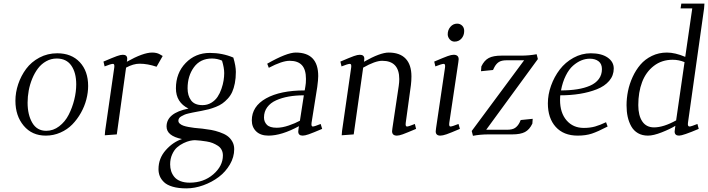

<svg xmlns="http://www.w3.org/2000/svg" viewBox="-20 -749 3946 1070"><path d="M65.9 -187Q65.9 -233.9 81.5 -280.3Q97.2 -326.7 125.7 -365.2Q154.3 -403.8 199.7 -428Q245.1 -452.1 298.8 -452.1Q378.4 -452.1 424.8 -402.3Q471.2 -352.5 471.2 -270Q471.2 -233.4 461.2 -194.8Q451.2 -156.2 430.9 -120.1Q410.6 -84 383.1 -55.7Q355.5 -27.3 316.9 -10.3Q278.3 6.8 234.9 6.8Q158.2 6.8 112.1 -48.3Q65.9 -103.5 65.9 -187ZM133.8 -176.8Q133.8 -109.4 159.9 -64.7Q186 -20 237.8 -20Q276.9 -20 309.8 -45.2Q342.8 -70.3 362.8 -109.6Q382.8 -148.9 393.8 -193.1Q404.8 -237.3 404.8 -278.8Q404.8 -344.2 377.4 -383.5Q350.1 -422.9 295.9 -422.9Q264.6 -422.9 237.5 -407.7Q210.4 -392.6 191.7 -367.7Q172.9 -342.8 159.7 -310.8Q146.5 -278.8 140.1 -244.6Q133.8 -210.4 133.8 -176.8Z M556.6 -405.8Q611.3 -429.2 631.8 -436.5Q652.3 -443.8 664.6 -443.8Q689 -443.8 689 -421.9Q689 -415 688 -410.2L686.5 -404.8Q777.8 -456.1 827.6 -456.1Q853 -456.1 869.6 -446.8L886.7 -437L852.5 -377Q802.7 -394 757.8 -394Q723.1 -394 682.6 -372.1L630.9 0L564 4.9L565.9 -19L616.7 -372.1Q619.6 -393.1 609.9 -393.1Q598.6 -393.1 563 -378.9Z M863.3 193.8Q863.3 133.3 903.6 87.9Q943.8 42.5 994.1 25.9Q908.2 8.3 908.2 -43.9Q908.2 -119.6 1030.3 -144Q960.4 -178.7 960.4 -256.8Q960.4 -341.8 1014.6 -397.9Q1068.8 -454.1 1149.4 -454.1Q1219.2 -454.1 1280.3 -428.2Q1294.4 -381.3 1294.4 -348.1Q1294.4 -313.5 1288.8 -285.2Q1283.2 -256.8 1273.9 -236.3Q1264.6 -215.8 1249.5 -199.5Q1234.4 -183.1 1219.2 -172.4Q1204.1 -161.6 1182.9 -153.3Q1161.6 -145 1143.6 -140.1Q1125.5 -135.3 1101.6 -130.9Q1096.2 -129.9 1079.1 -126.7Q1062 -123.5 1053.7 -121.8Q1045.4 -120.1 1030.5 -116.7Q1015.6 -113.3 1007.8 -109.6Q1000 -106 991 -101.1Q981.9 -96.2 978 -89.8Q974.1 -83.5 974.1 -76.2Q974.1 -66.9 982.2 -59.8Q990.2 -52.7 1002 -48.6Q1013.7 -44.4 1031 -41.3Q1048.3 -38.1 1062.7 -36.4Q1077.1 -34.7 1095.2 -33.2Q1097.7 -33.2 1099.1 -33Q1100.6 -32.7 1102.8 -32.5Q1105 -32.2 1106.4 -32.2Q1135.3 -28.8 1157 -24.9Q1178.7 -21 1204.3 -12.2Q1230 -3.4 1246.3 8.1Q1262.7 19.5 1273.9 38.6Q1285.2 57.6 1285.2 82Q1285.2 126.5 1261.2 167.5Q1237.3 208.5 1199.2 237.3Q1161.1 266.1 1113.3 283.4Q1065.4 300.8 1018.6 300.8Q974.1 300.8 942.4 291.5Q910.6 282.2 894 266.1Q877.4 250 870.4 232.2Q863.3 214.4 863.3 193.8ZM928.2 167Q928.2 187 933.8 204.6Q939.5 222.2 951.7 237.1Q963.9 252 985.8 260.5Q1007.8 269 1037.1 269Q1114.7 269 1168.5 222.7Q1222.2 176.3 1222.2 117.2Q1222.2 99.6 1214.8 85.7Q1207.5 71.8 1193.6 63Q1179.7 54.2 1165.3 48.3Q1150.9 42.5 1130.9 39.3Q1110.8 36.1 1097.4 34.7Q1084 33.2 1066.4 32.2Q1054.7 32.2 1038.8 35.6Q1022.9 39.1 1002.9 48.6Q982.9 58.1 966.8 72.3Q950.7 86.4 939.5 111.3Q928.2 136.2 928.2 167ZM1025.4 -256.8Q1025.4 -215.8 1044.9 -189.5Q1064.5 -163.1 1108.4 -163.1Q1135.7 -163.1 1157.5 -176.3Q1179.2 -189.5 1192.4 -209.2Q1205.6 -229 1214.1 -253.9Q1222.7 -278.8 1226.1 -300.8Q1229.5 -322.8 1229.5 -341.8Q1229.5 -370.6 1217.3 -411.1Q1190.9 -422.9 1161.1 -422.9Q1096.2 -422.9 1060.8 -374.3Q1025.4 -325.7 1025.4 -256.8Z M1383.3 -78.1Q1383.3 -156.2 1462.6 -200.7Q1542 -245.1 1678.2 -245.1L1682.1 -269Q1685.1 -283.7 1685.1 -309.1Q1685.1 -361.3 1662.6 -385.7Q1640.1 -410.2 1594.2 -410.2Q1552.2 -410.2 1478 -371.1L1469.2 -394Q1578.1 -456.1 1628.4 -456.1Q1753.4 -456.1 1753.4 -325.2Q1753.4 -304.7 1748 -264.2L1716.3 -64.9Q1713.4 -43.9 1723.1 -43.9Q1732.4 -43.9 1767.1 -58.1L1775.4 -30.8Q1722.7 -8.3 1700.9 -0.7Q1679.2 6.8 1667 6.8Q1642.1 6.8 1642.1 -16.1Q1642.1 -19.5 1644 -33.2L1646 -45.9Q1549.3 6.8 1476.1 6.8Q1432.1 6.8 1407.7 -16.8Q1383.3 -40.5 1383.3 -78.1ZM1451.2 -94.2Q1451.2 -70.3 1467.3 -53.7Q1483.4 -37.1 1522 -37.1Q1552.7 -37.1 1589.1 -49.6Q1625.5 -62 1651.4 -76.2L1673.3 -217.8Q1627.4 -217.8 1588.9 -210.9Q1550.3 -204.1 1518.8 -189.9Q1487.3 -175.8 1469.2 -151.4Q1451.2 -127 1451.2 -94.2Z M1877 -405.8Q1931.6 -429.2 1952.1 -436.5Q1972.7 -443.8 1984.9 -443.8Q2010.3 -443.8 2010.3 -421.9Q2010.3 -416 2009.3 -411.1L2008.3 -404.8Q2098.6 -456.1 2146 -456.1Q2208.5 -456.1 2240.7 -422.1Q2272.9 -388.2 2272.9 -323.2Q2272.9 -298.8 2270 -274.9L2241.2 -64.9Q2238.3 -43.9 2248 -43.9Q2257.3 -43.9 2292 -58.1L2298.8 -30.8Q2244.6 -7.8 2224.4 -0.5Q2204.1 6.8 2191.9 6.8Q2165 6.8 2165 -18.1Q2165 -21.5 2167 -35.2L2202.1 -270Q2205.1 -291.5 2205.1 -308.1Q2205.1 -410.2 2109.9 -410.2Q2070.8 -410.2 2003.9 -372.1L1951.2 0L1884.3 4.9L1886.2 -19L1937 -372.1Q1939.9 -393.1 1930.2 -393.1Q1918.9 -393.1 1883.3 -378.9Z M2399.9 -405.8Q2454.6 -429.2 2475.1 -436.5Q2495.6 -443.8 2507.8 -443.8Q2536.1 -443.8 2536.1 -418.9Q2536.1 -415.5 2534.2 -401.9L2483.9 -64.9Q2481 -43.9 2490.2 -43.9Q2499.5 -43.9 2535.2 -58.1L2543 -30.8Q2490.7 -8.3 2468.8 -0.7Q2446.8 6.8 2434.1 6.8Q2408.2 6.8 2408.2 -17.1Q2408.2 -21.5 2410.2 -35.2L2460 -372.1Q2462.9 -393.1 2453.1 -393.1Q2441.9 -393.1 2406.2 -378.9ZM2475.1 -558.1Q2475.1 -582 2490.2 -599.6Q2505.4 -617.2 2527.8 -617.2Q2543.9 -617.2 2555.4 -606.2Q2566.9 -595.2 2566.9 -576.2Q2566.9 -551.3 2551.8 -534.2Q2536.6 -517.1 2513.2 -517.1Q2497.1 -517.1 2486.1 -529.8Q2475.1 -542.5 2475.1 -558.1Z M2608.9 -19 2900.9 -413.1H2803.7Q2774.4 -413.1 2759.3 -402.8Q2744.1 -392.6 2733.9 -372.1L2727.5 -358.9L2660.6 -352.1L2662.6 -378.9Q2678.7 -412.6 2703.9 -425.8Q2729 -439 2774.9 -439H2883.8Q2928.7 -439 2970.7 -446.8L2977.5 -419.9L2689.5 -25.9H2805.7Q2835 -25.9 2850.1 -35.9Q2865.2 -45.9 2875.5 -65.9L2881.8 -80.1L2948.7 -86.9L2946.8 -60.1Q2930.7 -26.4 2905.5 -13.2Q2880.4 0 2834.5 0H2701.7Q2656.7 0 2615.7 7.8Z M3033.2 -172.9Q3033.2 -222.2 3051 -271.7Q3068.8 -321.3 3099.6 -361.6Q3130.4 -401.9 3176 -427Q3221.7 -452.1 3272.5 -452.1Q3331.5 -452.1 3366 -428.5Q3400.4 -404.8 3400.4 -367.2Q3400.4 -328.1 3375 -298.3Q3349.6 -268.6 3306.2 -251.5Q3262.7 -234.4 3211.4 -226.1Q3160.2 -217.8 3102.1 -217.8Q3101.1 -205.6 3101.1 -191.9Q3101.1 -120.1 3137.5 -78.1Q3173.8 -36.1 3233.4 -36.1Q3268.1 -36.1 3295.9 -43.9Q3323.7 -51.8 3357.4 -67.9L3366.2 -43.9Q3312 -15.6 3278.3 -4.4Q3244.6 6.8 3199.2 6.8Q3121.1 6.8 3077.1 -41.7Q3033.2 -90.3 3033.2 -172.9ZM3106.4 -245.1Q3156.2 -245.1 3196.5 -251.5Q3236.8 -257.8 3268.3 -271.5Q3299.8 -285.2 3317.1 -308.6Q3334.5 -332 3334.5 -363.8Q3334.5 -393.1 3315.7 -407.5Q3296.9 -421.9 3267.1 -421.9Q3243.2 -421.9 3219.7 -412.4Q3196.3 -402.8 3173.6 -383.1Q3150.9 -363.3 3133.1 -327.6Q3115.2 -292 3106.4 -245.1Z M3471.7 -162.1Q3471.7 -201.2 3479.7 -241.2Q3487.8 -281.2 3505.6 -320.1Q3523.4 -358.9 3549.1 -388.9Q3574.7 -418.9 3613 -437.5Q3651.4 -456.1 3696.8 -456.1Q3742.2 -456.1 3798.8 -432.1L3837.9 -702.1H3772.9L3776.9 -729H3905.8L3903.8 -702.1L3814 -64.9Q3811 -43.9 3822.8 -43.9Q3831.1 -43.9 3866.7 -58.1L3874 -30.8Q3785.6 6.8 3764.6 6.8Q3739.7 6.8 3739.7 -16.1Q3739.7 -19.5 3741.7 -33.2L3743.7 -47.9Q3714.4 -29.8 3668 -11.5Q3621.6 6.8 3590.8 6.8Q3559.1 6.8 3535.4 -6.8Q3511.7 -20.5 3498 -44.9Q3484.4 -69.3 3478 -98.4Q3471.7 -127.4 3471.7 -162.1ZM3537.1 -163.1Q3537.1 -105 3559.6 -72Q3582 -39.1 3625 -39.1Q3677.7 -39.1 3748 -78.1L3794.9 -402.8Q3762.7 -416 3729 -416Q3668 -416 3623.8 -381.8Q3579.6 -347.7 3558.3 -291.3Q3537.1 -234.9 3537.1 -163.1Z"/></svg>

Font: Dehuti
Style: Italic
Weight: 400
Version: Version 1.2